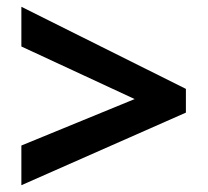

<svg xmlns="http://www.w3.org/2000/svg" viewBox="-20 -645 612 566"><path d="M43 -216 377 -353 43 -508V-625L528 -383V-313L43 -99Z"/></svg>

Font: Noto Sans Gujarati UI
Style: Bold
Weight: 700
Designer: Jelle Bosma - Monotype Design Team, Universal Thirst
Foundry: Monotype Imaging Inc.
Version: Version 2.106; ttfautohint (v1.8.4.7-5d5b)